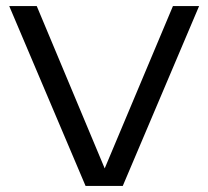

<svg xmlns="http://www.w3.org/2000/svg" viewBox="-20 -615 689 635"><path d="M263 0 10.5 -595H101.5L335.5 -36H317L552 -595H638.5L386 0Z"/></svg>

Font: Encode Sans SC Expanded
Style: Regular
Weight: 400
Width: 7
Designer: Multiple Designers
Foundry: Impallari Type
Version: Version 3.002